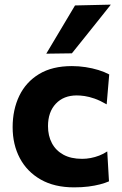

<svg xmlns="http://www.w3.org/2000/svg" viewBox="-20 -797 524 828"><path d="M299.5 11Q214.5 11 155.5 -22.8Q96.5 -56.5 65.5 -115Q34.5 -173.5 34.5 -248.5Q34.5 -324 63.2 -383.8Q92 -443.5 148.8 -477.8Q205.5 -512 290 -512Q320 -512 349.2 -507.5Q378.5 -503 404.5 -495Q430.5 -487 451 -476L440 -347Q411.5 -363.5 387.8 -371.8Q364 -380 345 -382.8Q326 -385.5 311 -385.5Q254.5 -385.5 220.8 -349.8Q187 -314 187 -253Q187 -211.5 203.8 -179.8Q220.5 -148 253.2 -130Q286 -112 334 -112Q352.5 -112 371 -115.5Q389.5 -119 407.8 -126Q426 -133 442.5 -144L450 -15Q433 -7.5 410.8 -1.8Q388.5 4 361 7.5Q333.5 11 299.5 11ZM179.5 -565.5Q210.5 -618 241.8 -670Q273 -722 303.5 -773.5L458 -777Q429.5 -741 401 -705.5Q372.5 -670 345 -635.5Q317.5 -601 290 -567Z"/></svg>

Font: Commissioner Thin
Style: Bold
Weight: 700
Version: Version 1.001;gftools[0.9.23]